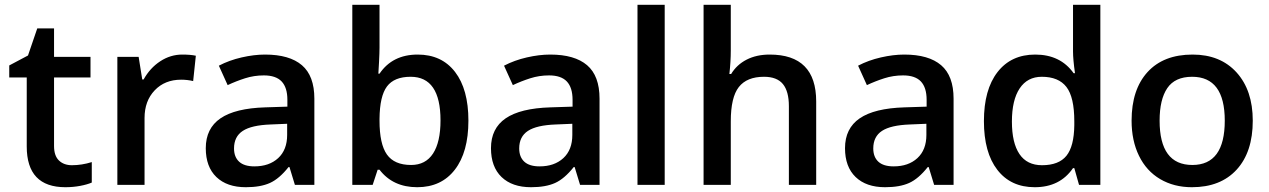

<svg xmlns="http://www.w3.org/2000/svg" viewBox="-20 -780 5355 810"><path d="M283.2 -83Q325.2 -83 367.2 -96.2V-9.8Q348.1 -1.5 318.1 4.2Q288.1 9.8 255.9 9.8Q92.8 9.8 92.8 -162.1V-453.1H19V-503.9L98.1 -545.9L137.2 -660.2H208V-540H361.8V-453.1H208V-164.1Q208 -122.6 228.8 -102.8Q249.5 -83 283.2 -83Z M749 -549.8Q783.7 -549.8 806.2 -544.9L794.9 -438Q770.5 -443.8 744.1 -443.8Q675.3 -443.8 632.6 -398.9Q589.8 -354 589.8 -282.2V0H475.1V-540H564.9L580.1 -444.8H585.9Q612.8 -493.2 656 -521.5Q699.2 -549.8 749 -549.8Z M1224.1 0 1201.2 -75.2H1197.3Q1158.2 -25.9 1118.7 -8.1Q1079.1 9.8 1017.1 9.8Q937.5 9.8 892.8 -33.2Q848.1 -76.2 848.1 -154.8Q848.1 -238.3 910.2 -280.8Q972.2 -323.2 1099.1 -327.1L1192.4 -330.1V-358.9Q1192.4 -410.6 1168.2 -436.3Q1144 -461.9 1093.3 -461.9Q1051.8 -461.9 1013.7 -449.7Q975.6 -437.5 940.4 -420.9L903.3 -502.9Q947.3 -525.9 999.5 -537.8Q1051.8 -549.8 1098.1 -549.8Q1201.2 -549.8 1253.7 -504.9Q1306.2 -460 1306.2 -363.8V0ZM1053.2 -78.1Q1115.7 -78.1 1153.6 -113Q1191.4 -147.9 1191.4 -210.9V-257.8L1122.1 -254.9Q1041 -252 1004.2 -227.8Q967.3 -203.6 967.3 -153.8Q967.3 -117.7 988.8 -97.9Q1010.3 -78.1 1053.2 -78.1Z M1742.2 -549.8Q1843.3 -549.8 1899.7 -476.6Q1956.1 -403.3 1956.1 -271Q1956.1 -138.2 1898.9 -64.2Q1841.8 9.8 1740.2 9.8Q1637.7 9.8 1581.1 -64H1573.2L1552.2 0H1466.3V-759.8H1581.1V-579.1Q1581.1 -559.1 1579.1 -519.5Q1577.1 -480 1576.2 -469.2H1581.1Q1635.7 -549.8 1742.2 -549.8ZM1712.4 -456.1Q1643.1 -456.1 1612.5 -415.3Q1582 -374.5 1581.1 -278.8V-271Q1581.1 -172.4 1612.3 -128.2Q1643.6 -84 1714.4 -84Q1775.4 -84 1806.9 -132.3Q1838.4 -180.7 1838.4 -272Q1838.4 -456.1 1712.4 -456.1Z M2427.2 0 2404.3 -75.2H2400.4Q2361.3 -25.9 2321.8 -8.1Q2282.2 9.8 2220.2 9.8Q2140.6 9.8 2095.9 -33.2Q2051.3 -76.2 2051.3 -154.8Q2051.3 -238.3 2113.3 -280.8Q2175.3 -323.2 2302.2 -327.1L2395.5 -330.1V-358.9Q2395.5 -410.6 2371.3 -436.3Q2347.2 -461.9 2296.4 -461.9Q2254.9 -461.9 2216.8 -449.7Q2178.7 -437.5 2143.6 -420.9L2106.4 -502.9Q2150.4 -525.9 2202.6 -537.8Q2254.9 -549.8 2301.3 -549.8Q2404.3 -549.8 2456.8 -504.9Q2509.3 -460 2509.3 -363.8V0ZM2256.3 -78.1Q2318.8 -78.1 2356.7 -113Q2394.5 -147.9 2394.5 -210.9V-257.8L2325.2 -254.9Q2244.1 -252 2207.3 -227.8Q2170.4 -203.6 2170.4 -153.8Q2170.4 -117.7 2191.9 -97.9Q2213.4 -78.1 2256.3 -78.1Z M2784.2 0H2669.4V-759.8H2784.2Z M3423.3 0H3308.1V-332Q3308.1 -394.5 3283 -425.3Q3257.8 -456.1 3203.1 -456.1Q3130.9 -456.1 3096.9 -412.8Q3063 -369.6 3063 -268.1V0H2948.2V-759.8H3063V-566.9Q3063 -520.5 3057.1 -467.8H3064.5Q3087.9 -506.8 3129.6 -528.3Q3171.4 -549.8 3227.1 -549.8Q3423.3 -549.8 3423.3 -352.1Z M3920.9 0 3897.9 -75.2H3894Q3855 -25.9 3815.4 -8.1Q3775.9 9.8 3713.9 9.8Q3634.3 9.8 3589.6 -33.2Q3544.9 -76.2 3544.9 -154.8Q3544.9 -238.3 3606.9 -280.8Q3668.9 -323.2 3795.9 -327.1L3889.2 -330.1V-358.9Q3889.2 -410.6 3865 -436.3Q3840.8 -461.9 3790 -461.9Q3748.5 -461.9 3710.4 -449.7Q3672.4 -437.5 3637.2 -420.9L3600.1 -502.9Q3644 -525.9 3696.3 -537.8Q3748.5 -549.8 3794.9 -549.8Q3897.9 -549.8 3950.4 -504.9Q4002.9 -460 4002.9 -363.8V0ZM3750 -78.1Q3812.5 -78.1 3850.3 -113Q3888.2 -147.9 3888.2 -210.9V-257.8L3818.8 -254.9Q3737.8 -252 3700.9 -227.8Q3664.1 -203.6 3664.1 -153.8Q3664.1 -117.7 3685.5 -97.9Q3707 -78.1 3750 -78.1Z M4345.2 9.8Q4244.1 9.8 4187.5 -63.5Q4130.9 -136.7 4130.9 -269Q4130.9 -401.9 4188.2 -475.8Q4245.6 -549.8 4347.2 -549.8Q4453.6 -549.8 4509.3 -471.2H4515.1Q4506.8 -529.3 4506.8 -563V-759.8H4622.1V0H4532.2L4512.2 -70.8H4506.8Q4451.7 9.8 4345.2 9.8ZM4376 -83Q4446.8 -83 4479 -122.8Q4511.2 -162.6 4512.2 -252V-268.1Q4512.2 -370.1 4479 -413.1Q4445.8 -456.1 4375 -456.1Q4314.5 -456.1 4281.7 -407Q4249 -357.9 4249 -267.1Q4249 -177.2 4280.8 -130.1Q4312.5 -83 4376 -83Z M5265.1 -271Q5265.1 -138.7 5197.3 -64.5Q5129.4 9.8 5008.3 9.8Q4932.6 9.8 4874.5 -24.4Q4816.4 -58.6 4785.2 -122.6Q4753.9 -186.5 4753.9 -271Q4753.9 -402.3 4821.3 -476.1Q4888.7 -549.8 5011.2 -549.8Q5128.4 -549.8 5196.8 -474.4Q5265.1 -398.9 5265.1 -271ZM4872.1 -271Q4872.1 -84 5010.3 -84Q5147 -84 5147 -271Q5147 -456.1 5009.3 -456.1Q4937 -456.1 4904.5 -408.2Q4872.1 -360.4 4872.1 -271Z"/></svg>

Font: f0_58770          
Style: Regular
Weight: 600
Foundry: Ascender Corporation
Version: Version 1.10